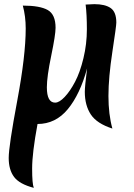

<svg xmlns="http://www.w3.org/2000/svg" viewBox="-20 -599 646 926"><path d="M393 -577Q423 -579 435 -579Q487 -579 514 -560Q541 -541 541 -490Q541 -474 522 -349.5Q503 -225 503 -136Q503 -47 522 21Q447 -3 418 -47Q389 -91 389 -156Q389 -181 400 -269Q366 -144 307 -72.5Q248 -1 161 -1Q135 139 135 213.5Q135 288 143 307Q74 289 48 254.5Q22 220 22 163Q22 106 63 -112.5Q104 -331 104 -462Q104 -520 90 -572Q173 -572 210.5 -550.5Q248 -529 248 -465Q248 -431 227 -330Q206 -229 206 -178Q206 -104 246 -104Q266 -104 292 -131.5Q318 -159 342 -204.5Q366 -250 382.5 -318.5Q399 -387 399 -457.5Q399 -528 393 -577Z"/></svg>

Font: Merienda One
Style: Regular
Weight: 400
Designer: Eduardo Rodriguez Tunni
Foundry: Eduardo Rodriguez Tunni
Version: Version 1.001